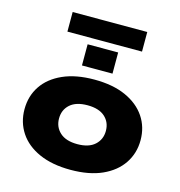

<svg xmlns="http://www.w3.org/2000/svg" viewBox="-122 -949 1004 1069"><g transform="rotate(15 380.0 -415.0)"><path d="M380 11Q274 11 199 -22.5Q124 -56 85 -115Q46 -174 46 -249Q46 -325 85 -383.5Q124 -442 199 -475.5Q274 -509 380 -509Q487 -509 561.5 -475.5Q636 -442 675.5 -383.5Q715 -325 715 -249Q715 -174 675.5 -115Q636 -56 561.5 -22.5Q487 11 380 11ZM380 -137Q446 -137 480.5 -168.5Q515 -200 515 -249Q515 -299 480.5 -330Q446 -361 380 -361Q314 -361 279.5 -330Q245 -299 245 -249Q245 -200 279.5 -168.5Q314 -137 380 -137ZM165 -728V-841H595V-728ZM292 -567V-689H468V-567Z"/></g></svg>

Font: Nunito Sans 10pt Expanded Black
Style: Regular
Weight: 900
Width: 7
Designer: Vernon Adams
Foundry: Vernon Adams
Version: Version 3.101;gftools[0.9.27]